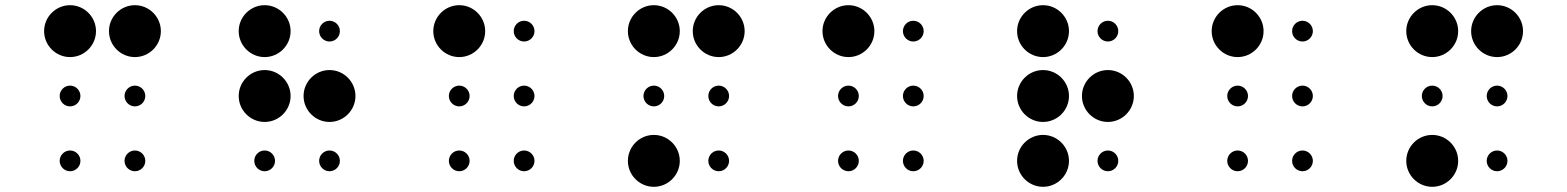

<svg xmlns="http://www.w3.org/2000/svg" viewBox="-20 -670 6040 740"><path d="M150 -550C150 -495 195 -450 250 -450C305 -450 350 -495 350 -550C350 -605 305 -650 250 -650C195 -650 150 -605 150 -550ZM210 -300C210 -278 228 -260 250 -260C272 -260 290 -278 290 -300C290 -322 272 -340 250 -340C228 -340 210 -322 210 -300ZM210 -50C210 -28 228 -10 250 -10C272 -10 290 -28 290 -50C290 -72 272 -90 250 -90C228 -90 210 -72 210 -50ZM400 -550C400 -495 445 -450 500 -450C555 -450 600 -495 600 -550C600 -605 555 -650 500 -650C445 -650 400 -605 400 -550ZM460 -300C460 -278 478 -260 500 -260C522 -260 540 -278 540 -300C540 -322 522 -340 500 -340C478 -340 460 -322 460 -300ZM460 -50C460 -28 478 -10 500 -10C522 -10 540 -28 540 -50C540 -72 522 -90 500 -90C478 -90 460 -72 460 -50Z M900 -550C900 -495 945 -450 1000 -450C1055 -450 1100 -495 1100 -550C1100 -605 1055 -650 1000 -650C945 -650 900 -605 900 -550ZM900 -300C900 -245 945 -200 1000 -200C1055 -200 1100 -245 1100 -300C1100 -355 1055 -400 1000 -400C945 -400 900 -355 900 -300ZM960 -50C960 -28 978 -10 1000 -10C1022 -10 1040 -28 1040 -50C1040 -72 1022 -90 1000 -90C978 -90 960 -72 960 -50ZM1210 -550C1210 -528 1228 -510 1250 -510C1272 -510 1290 -528 1290 -550C1290 -572 1272 -590 1250 -590C1228 -590 1210 -572 1210 -550ZM1150 -300C1150 -245 1195 -200 1250 -200C1305 -200 1350 -245 1350 -300C1350 -355 1305 -400 1250 -400C1195 -400 1150 -355 1150 -300ZM1210 -50C1210 -28 1228 -10 1250 -10C1272 -10 1290 -28 1290 -50C1290 -72 1272 -90 1250 -90C1228 -90 1210 -72 1210 -50Z M1650 -550C1650 -495 1695 -450 1750 -450C1805 -450 1850 -495 1850 -550C1850 -605 1805 -650 1750 -650C1695 -650 1650 -605 1650 -550ZM1710 -300C1710 -278 1728 -260 1750 -260C1772 -260 1790 -278 1790 -300C1790 -322 1772 -340 1750 -340C1728 -340 1710 -322 1710 -300ZM1710 -50C1710 -28 1728 -10 1750 -10C1772 -10 1790 -28 1790 -50C1790 -72 1772 -90 1750 -90C1728 -90 1710 -72 1710 -50ZM1960 -550C1960 -528 1978 -510 2000 -510C2022 -510 2040 -528 2040 -550C2040 -572 2022 -590 2000 -590C1978 -590 1960 -572 1960 -550ZM1960 -300C1960 -278 1978 -260 2000 -260C2022 -260 2040 -278 2040 -300C2040 -322 2022 -340 2000 -340C1978 -340 1960 -322 1960 -300ZM1960 -50C1960 -28 1978 -10 2000 -10C2022 -10 2040 -28 2040 -50C2040 -72 2022 -90 2000 -90C1978 -90 1960 -72 1960 -50Z M2400 -550C2400 -495 2445 -450 2500 -450C2555 -450 2600 -495 2600 -550C2600 -605 2555 -650 2500 -650C2445 -650 2400 -605 2400 -550ZM2460 -300C2460 -278 2478 -260 2500 -260C2522 -260 2540 -278 2540 -300C2540 -322 2522 -340 2500 -340C2478 -340 2460 -322 2460 -300ZM2400 -50C2400 5 2445 50 2500 50C2555 50 2600 5 2600 -50C2600 -105 2555 -150 2500 -150C2445 -150 2400 -105 2400 -50ZM2650 -550C2650 -495 2695 -450 2750 -450C2805 -450 2850 -495 2850 -550C2850 -605 2805 -650 2750 -650C2695 -650 2650 -605 2650 -550ZM2710 -300C2710 -278 2728 -260 2750 -260C2772 -260 2790 -278 2790 -300C2790 -322 2772 -340 2750 -340C2728 -340 2710 -322 2710 -300ZM2710 -50C2710 -28 2728 -10 2750 -10C2772 -10 2790 -28 2790 -50C2790 -72 2772 -90 2750 -90C2728 -90 2710 -72 2710 -50Z M3150 -550C3150 -495 3195 -450 3250 -450C3305 -450 3350 -495 3350 -550C3350 -605 3305 -650 3250 -650C3195 -650 3150 -605 3150 -550ZM3210 -300C3210 -278 3228 -260 3250 -260C3272 -260 3290 -278 3290 -300C3290 -322 3272 -340 3250 -340C3228 -340 3210 -322 3210 -300ZM3210 -50C3210 -28 3228 -10 3250 -10C3272 -10 3290 -28 3290 -50C3290 -72 3272 -90 3250 -90C3228 -90 3210 -72 3210 -50ZM3460 -550C3460 -528 3478 -510 3500 -510C3522 -510 3540 -528 3540 -550C3540 -572 3522 -590 3500 -590C3478 -590 3460 -572 3460 -550ZM3460 -300C3460 -278 3478 -260 3500 -260C3522 -260 3540 -278 3540 -300C3540 -322 3522 -340 3500 -340C3478 -340 3460 -322 3460 -300ZM3460 -50C3460 -28 3478 -10 3500 -10C3522 -10 3540 -28 3540 -50C3540 -72 3522 -90 3500 -90C3478 -90 3460 -72 3460 -50Z M3900 -550C3900 -495 3945 -450 4000 -450C4055 -450 4100 -495 4100 -550C4100 -605 4055 -650 4000 -650C3945 -650 3900 -605 3900 -550ZM3900 -300C3900 -245 3945 -200 4000 -200C4055 -200 4100 -245 4100 -300C4100 -355 4055 -400 4000 -400C3945 -400 3900 -355 3900 -300ZM3900 -50C3900 5 3945 50 4000 50C4055 50 4100 5 4100 -50C4100 -105 4055 -150 4000 -150C3945 -150 3900 -105 3900 -50ZM4210 -550C4210 -528 4228 -510 4250 -510C4272 -510 4290 -528 4290 -550C4290 -572 4272 -590 4250 -590C4228 -590 4210 -572 4210 -550ZM4150 -300C4150 -245 4195 -200 4250 -200C4305 -200 4350 -245 4350 -300C4350 -355 4305 -400 4250 -400C4195 -400 4150 -355 4150 -300ZM4210 -50C4210 -28 4228 -10 4250 -10C4272 -10 4290 -28 4290 -50C4290 -72 4272 -90 4250 -90C4228 -90 4210 -72 4210 -50Z M4650 -550C4650 -495 4695 -450 4750 -450C4805 -450 4850 -495 4850 -550C4850 -605 4805 -650 4750 -650C4695 -650 4650 -605 4650 -550ZM4710 -300C4710 -278 4728 -260 4750 -260C4772 -260 4790 -278 4790 -300C4790 -322 4772 -340 4750 -340C4728 -340 4710 -322 4710 -300ZM4710 -50C4710 -28 4728 -10 4750 -10C4772 -10 4790 -28 4790 -50C4790 -72 4772 -90 4750 -90C4728 -90 4710 -72 4710 -50ZM4960 -550C4960 -528 4978 -510 5000 -510C5022 -510 5040 -528 5040 -550C5040 -572 5022 -590 5000 -590C4978 -590 4960 -572 4960 -550ZM4960 -300C4960 -278 4978 -260 5000 -260C5022 -260 5040 -278 5040 -300C5040 -322 5022 -340 5000 -340C4978 -340 4960 -322 4960 -300ZM4960 -50C4960 -28 4978 -10 5000 -10C5022 -10 5040 -28 5040 -50C5040 -72 5022 -90 5000 -90C4978 -90 4960 -72 4960 -50Z M5400 -550C5400 -495 5445 -450 5500 -450C5555 -450 5600 -495 5600 -550C5600 -605 5555 -650 5500 -650C5445 -650 5400 -605 5400 -550ZM5460 -300C5460 -278 5478 -260 5500 -260C5522 -260 5540 -278 5540 -300C5540 -322 5522 -340 5500 -340C5478 -340 5460 -322 5460 -300ZM5400 -50C5400 5 5445 50 5500 50C5555 50 5600 5 5600 -50C5600 -105 5555 -150 5500 -150C5445 -150 5400 -105 5400 -50ZM5650 -550C5650 -495 5695 -450 5750 -450C5805 -450 5850 -495 5850 -550C5850 -605 5805 -650 5750 -650C5695 -650 5650 -605 5650 -550ZM5710 -300C5710 -278 5728 -260 5750 -260C5772 -260 5790 -278 5790 -300C5790 -322 5772 -340 5750 -340C5728 -340 5710 -322 5710 -300ZM5710 -50C5710 -28 5728 -10 5750 -10C5772 -10 5790 -28 5790 -50C5790 -72 5772 -90 5750 -90C5728 -90 5710 -72 5710 -50Z"/></svg>

Font: APH Braille Shadows
Style: Regular
Weight: 400
Designer: M R Gray
Version: Version 1.1